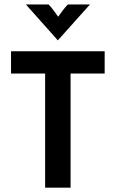

<svg xmlns="http://www.w3.org/2000/svg" viewBox="-20 -860 530 880"><path d="M30.6 -522.9V-625H459.7V-522.9H303.5V0H186.8V-522.9ZM245.1 -675 98.6 -839.6H202.8Q215.3 -826.4 225 -813.2Q234.7 -800 246.5 -783.3Q258.3 -800 268.4 -813.2Q278.5 -826.4 291 -839.6H392.4Z"/></svg>

Font: Afacad SemiBold
Style: Regular
Weight: 600
Designer: Kristian Moeller
Foundry: Dicotype
Version: Version 1.000